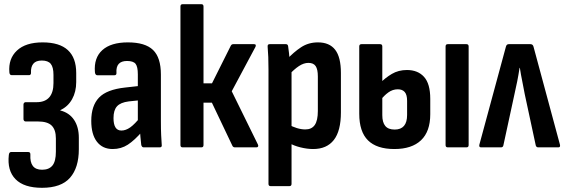

<svg xmlns="http://www.w3.org/2000/svg" viewBox="-20 -703 2695 916"><path d="M180.4 193Q94.3 193 54 151.8Q13.7 110.6 22.1 36.2Q23.6 22.2 33 22.2H114.5Q125.8 22.2 124.9 35.2Q122.9 70.2 136.5 88.5Q150.2 106.8 180.9 106.8Q213.8 106.8 230.2 86.7Q246.6 66.6 246.6 20.3V-42.1Q246.6 -83.8 226.7 -103.7Q206.8 -123.5 161.1 -123.5H101.9Q97.9 -123.5 95 -126.8Q92 -130 92 -134.9V-204.6Q92 -209.1 95 -212.3Q97.9 -215.5 101.9 -215.5H154.7Q194.8 -215.5 215 -238.7Q235.1 -261.9 235.1 -306.2V-346.1Q235.1 -382.3 222.2 -398.3Q209.3 -414.2 179.5 -414.2Q151.2 -414.2 138.8 -398.8Q126.5 -383.5 127.9 -356.4Q128.4 -350.9 125.7 -347.6Q123 -344.4 119 -344.4H36.1Q25.7 -344.4 24.7 -357.9Q19.2 -422.9 60.8 -461.8Q102.3 -500.8 183.5 -500.8Q263.5 -500.8 303.6 -464.1Q343.6 -427.4 343.6 -354.6V-311.4Q343.6 -264.9 323.9 -229.7Q304.2 -194.5 267.8 -177.5V-176Q310.7 -165 333.4 -131Q356.1 -97 356.1 -45.6V9Q356.1 97.2 314 145.1Q271.9 193 180.4 193Z M665.3 0Q656.9 0 653.9 -11.5Q652.4 -25 649.9 -50.6Q647.4 -76.2 646.4 -96.6L637.6 -119.4V-348.5Q637.6 -384.8 626.8 -398.5Q615.9 -412.1 586.1 -412.1Q531.6 -412.1 535.6 -355.3Q536.5 -343.9 525.2 -343.9H444.8Q434.3 -343.9 432.8 -358.9Q427.3 -427 468.2 -463.9Q509 -500.8 590 -500.8Q672.6 -500.8 710.1 -464.6Q747.6 -428.5 747.6 -347.1V-124.8Q747.6 -84.8 748.9 -58.1Q750.1 -31.3 751.6 -12.4Q753.6 0 742.2 0ZM517.6 8Q469.2 8 442.3 -27Q415.4 -61.9 415.4 -126.4Q415.4 -198.4 452.1 -237.1Q488.8 -275.9 577.2 -285.4L648.6 -293.4L648.2 -224.8L594.2 -219.2Q554.8 -214.2 538.2 -195.8Q521.5 -177.4 521.5 -139.6Q521.5 -110.4 530.8 -95.3Q540.2 -80.2 559.3 -80.2Q579.9 -80.2 601.3 -95.2Q622.7 -110.3 653 -148.1L659.8 -77.4Q622.3 -33.9 590.1 -12.9Q558 8 517.6 8Z M1210.3 -13.9Q1213.3 -8 1211.3 -4Q1209.3 0 1203.4 0H1100.9Q1092 0 1088.5 -8L990.9 -213.1H950.9V-10.9Q950.9 0 940.5 0H851.3Q840.9 0 840.9 -10.9V-672.1Q840.9 -683 851.3 -683H940.5Q950.9 -683 950.9 -672.1V-305.5H991.4L1081.3 -485.3Q1085.3 -492.3 1092.8 -492.3H1192.3Q1198.8 -492.3 1200 -488.3Q1201.2 -484.3 1198.8 -479.4L1085.6 -267.6Z M1474 8Q1445.4 8 1413.2 0Q1381 -8 1358 -21.6L1357 -109.2Q1374.6 -98.6 1396.1 -92Q1417.5 -85.5 1436.7 -85.5Q1467 -85.5 1481.7 -106.7Q1496.4 -127.9 1496.4 -173.5V-338.3Q1496.4 -372.2 1486 -387.6Q1475.6 -403 1451.4 -403Q1429.2 -403 1406.2 -387.8Q1383.2 -372.6 1356.9 -344.2L1346.2 -416.9Q1381.2 -454.5 1416.4 -477.6Q1451.6 -500.8 1496.9 -500.8Q1551.9 -500.8 1579.1 -465.5Q1606.4 -430.3 1606.4 -354.8V-167Q1606.4 -78.1 1572.6 -35.1Q1538.9 8 1474 8ZM1271.3 185Q1260.9 185 1260.9 174.1V-371.6Q1260.9 -403.6 1259.9 -430.8Q1258.9 -458 1256.9 -479.4Q1255.4 -492.3 1266.3 -492.3H1344.2Q1353.2 -492.3 1354.6 -482.3Q1356.6 -469.9 1358.9 -448.9Q1361.1 -428 1361.6 -411L1370.9 -370.3V174.1Q1370.9 185 1360.5 185Z M1861.5 8Q1777.4 8 1735.6 -33.4Q1693.9 -74.7 1693.9 -160.6V-481.4Q1693.9 -492.3 1704.3 -492.3H1793.5Q1803.9 -492.3 1803.9 -481.4V-153.6Q1803.9 -119.2 1818.1 -102.1Q1832.2 -84.9 1863 -84.9Q1892.4 -84.9 1907.3 -102.3Q1922.2 -119.7 1922.2 -154.6V-221.9Q1922.2 -251.2 1910.8 -264.1Q1899.4 -277 1877.8 -277Q1853.5 -277 1832.8 -262.1Q1812.1 -247.2 1794.9 -224.4L1793 -305.8Q1817.6 -331.5 1849.3 -350.3Q1881 -369 1921.5 -369Q1973.4 -369 2003 -336.3Q2032.7 -303.5 2032.7 -231.5V-158.1Q2032.7 -75.7 1988.7 -33.9Q1944.7 8 1861.5 8ZM2116.2 0Q2105.8 0 2105.8 -10.9V-481.4Q2105.8 -492.3 2116.2 -492.3H2205.4Q2215.8 -492.3 2215.8 -481.4V-10.9Q2215.8 0 2205.4 0Z M2275 0Q2264.1 0 2267 -12.9L2393.5 -479.8Q2396.5 -492.3 2407 -492.3H2510.9Q2522.4 -492.3 2525.4 -479.8L2651.4 -12.9Q2654.4 0 2644 0H2547.5Q2539.1 0 2536.1 -8.9L2483.4 -254.1Q2477.9 -285 2471.6 -315.4Q2465.2 -345.7 2460.2 -379.1H2458.7Q2453.7 -345.7 2447.6 -315.1Q2441.5 -284.5 2434.5 -254.1L2381.4 -8.9Q2379.4 0 2370 0Z"/></svg>

Font: Sofia Sans Condensed
Style: Regular
Weight: 400
Designer: Botio Nikoltchev, Ani Petrova
Foundry: lettersoup
Version: Version 4.100